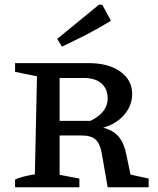

<svg xmlns="http://www.w3.org/2000/svg" viewBox="-20 -795 671 815"><path d="M534 -54 611 -37V0H437L412 -144Q405 -184 386.5 -202Q368 -220 325 -220H233V-53L317 -37V0H44V-33Q71 -46 128 -55L137 -471L44 -490V-527H357Q441 -527 491 -491Q541 -455 541 -396Q541 -347 507.5 -308Q474 -269 418 -253Q461 -242 484 -214.5Q507 -187 516 -140ZM336 -464H233V-282H364Q402 -301 419.5 -324.5Q437 -348 437 -377Q437 -418 410.5 -441Q384 -464 336 -464ZM243 -597 223 -630 400 -775H414L451 -707Q401 -676 348.5 -649Q296 -622 243 -597Z"/></svg>

Font: Piazzolla SC Medium
Style: Regular
Weight: 500
Designer: Juan Pablo del Peral
Foundry: Huerta Tipografica
Version: Version 1.330